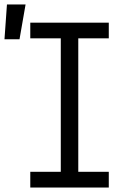

<svg xmlns="http://www.w3.org/2000/svg" viewBox="-60 -836 580 856"><path d="M-40 -661 -29 -816H54L27 -661ZM75 0V-70H211V-665H75V-735H425V-665H289V-70H425V0Z"/></svg>

Font: Iosevka Term SS14
Style: Regular
Weight: 400
Monospace: yes
Designer: Belleve Invis
Foundry: Belleve Invis
Version: Version 24.1.1; ttfautohint (v1.8.4)